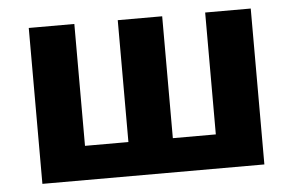

<svg xmlns="http://www.w3.org/2000/svg" viewBox="-43 -596 1002 656"><g transform="rotate(-5 458.0 -267.5)"><path d="M682.1 -534.7H838.4V0H77.1V-534.7H233.4V-116.7H382.3V-534.7H534.7V-116.7H682.1Z"/></g></svg>

Font: Lunasima
Style: Bold
Weight: 700
Designer: The DocRepair Project, Monotype Design Team
Foundry: Google
Version: Version 2.009